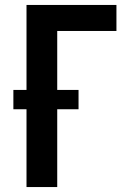

<svg xmlns="http://www.w3.org/2000/svg" viewBox="-20 -755 540 775"><path d="M87 0V-314H34V-392H87V-735H450V-630H211V-392H297V-314H211V0Z"/></svg>

Font: Iosevka Extrabold
Style: Regular
Weight: 800
Monospace: yes
Designer: Belleve Invis
Foundry: Belleve Invis
Version: Version 32.5.0; ttfautohint (v1.8.4)